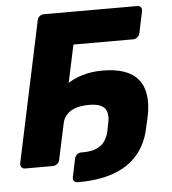

<svg xmlns="http://www.w3.org/2000/svg" viewBox="-55 -750 790 884"><g transform="rotate(-5 340.5 -308.0)"><path d="M32 0Q22 0 16 -7.5Q10 -15 12 -25L150 -675Q152 -686 161 -693Q170 -700 181 -700H612Q623 -700 628.5 -693Q634 -686 632 -675L611 -575Q609 -564 600 -556.5Q591 -549 580 -549H304L192 -25Q190 -15 181 -7.5Q172 0 161 0ZM256 -367Q287 -391 331 -404.5Q375 -418 427 -418Q545 -418 592 -359Q639 -300 615 -186L603 -134Q588 -63 545.5 -14Q503 35 435 59.5Q367 84 275 84H268Q257 84 251.5 77Q246 70 248 59L266 -26Q268 -36 276.5 -43.5Q285 -51 296 -51H304Q344 -51 368 -62Q392 -73 405 -91.5Q418 -110 424 -134L432 -175Q442 -222 422.5 -244Q403 -266 351 -266Q330 -266 310 -262.5Q290 -259 273 -250.5Q256 -242 243.5 -226.5Q231 -211 227 -188Z"/></g></svg>

Font: Rubik
Style: Bold Italic
Weight: 700
Italic angle: -12°
Designer: Hubert and Fischer
Foundry: Hubert and Fischer
Version: Version 2.300;gftools[0.9.30]